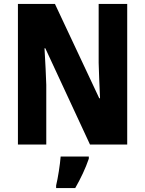

<svg xmlns="http://www.w3.org/2000/svg" viewBox="-20 -734 736 975"><path d="M626 0V-714H481V-415C482 -364 485 -310 488 -235H484L259 -714H71V0H215V-303C213 -352 211 -411 206 -489H210L437 0ZM431 72V61H288C285 102 274 171 265 208V221H362C390 172 414 122 431 72Z"/></svg>

Font: Noto Sans Malayalam Condensed ExtraBold
Style: Regular
Weight: 800
Width: 3
Designer: Jelle Bosma - Monotype Design Team
Foundry: Monotype Imaging Inc.
Version: Version 2.104